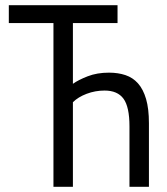

<svg xmlns="http://www.w3.org/2000/svg" viewBox="-20 -720 645 740"><path d="M261 0H186V-631H14V-700H433V-631H261V-397Q282 -412 318 -426Q354 -440 400 -440Q435 -440 463.5 -430.5Q492 -421 512 -398.5Q532 -376 543 -338.5Q554 -301 554 -245V0H479V-233Q479 -308 456 -339.5Q433 -371 383 -371Q347 -371 314 -358.5Q281 -346 261 -326Z"/></svg>

Font: PT Sans Narrow
Style: Regular
Weight: 400
Width: 3
Designer: A.Korolkova, O.Umpeleva, V.Yefimov
Foundry: ParaType Ltd
Version: Version 2.003W OFL